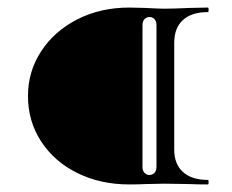

<svg xmlns="http://www.w3.org/2000/svg" viewBox="-20 -488 615 508"><path d="M54 -234Q54 -299 89 -352.5Q124 -406 185 -437Q246 -468 322 -468L365 -467Q401 -465 415 -465Q439 -465 481 -467L530 -468Q532 -468 532 -462Q532 -456 530 -456Q487 -456 464 -435Q441 -414 441 -375V-92Q441 -54 464 -33Q487 -12 530 -12Q532 -12 532 -6Q532 0 530 0Q499 0 481 -1L415 -2L365 -1Q349 0 322 0Q246 0 185 -30Q124 -60 89 -113.5Q54 -167 54 -234ZM375 -25Q383 -25 388.5 -30.5Q394 -36 394 -47V-421Q394 -432 388.5 -437.5Q383 -443 376 -443Q368 -443 362.5 -437.5Q357 -432 357 -421V-46Q357 -36 362.5 -30.5Q368 -25 375 -25Z"/></svg>

Font: Cormorant SC
Style: Regular
Weight: 400
Designer: Christian Thalmann (Catharsis Fonts)
Foundry: Catharsis Fonts
Version: Version 4.000